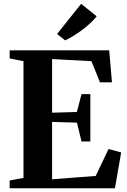

<svg xmlns="http://www.w3.org/2000/svg" viewBox="-20 -1014 684 1034"><path d="M106.5 -56V-684.5L32 -699.5V-743H568L583 -570.5H518.5L472.5 -684.5L260.5 -696V-407L394 -411L419 -507H466.5V-252H419L394.5 -353.5L260.5 -357.5V-48.5L495.5 -66.5L564.5 -211.5L632.5 -193L599 0H32V-42ZM330 -797 287.5 -831 417 -993.5 500.5 -926Q486 -908 466 -889.2Q446 -870.5 423 -853.2Q400 -836 376.5 -821.5Q353 -807 331 -797Z"/></svg>

Font: Merriweather 72pt
Style: Bold
Weight: 700
Version: Version 2.100